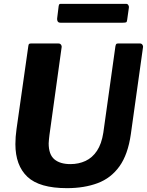

<svg xmlns="http://www.w3.org/2000/svg" viewBox="-20 -968 764 998"><path d="M660 -270Q645 -165 601 -103.5Q557 -42 487.5 -16Q418 10 328 10Q185 10 122.5 -49Q60 -108 60 -219Q60 -238 61.5 -257.5Q63 -277 66 -298L127 -727Q128 -737 131 -739.5Q134 -742 141 -742H284Q293 -742 297.5 -735Q302 -728 300 -720L237 -266Q236 -254 234.5 -243.5Q233 -233 233 -223Q233 -165 262.5 -140Q292 -115 346 -115Q389 -115 424.5 -131.5Q460 -148 484 -184Q508 -220 517 -278L580 -728Q582 -737 584.5 -739.5Q587 -742 594 -742H708Q716 -742 720.5 -735Q725 -728 723 -720L660 -270ZM650 -929 641 -865Q640 -854 635.5 -852Q631 -850 618 -850H294Q284 -850 280 -856.5Q276 -863 277 -872L285 -937Q287 -945 289 -946.5Q291 -948 297 -948H636Q643 -948 647 -941.5Q651 -935 650 -929Z"/></svg>

Font: Libre Franklin
Style: Bold Italic
Weight: 700
Italic angle: -8°
Designer: Pablo Impallari, Rodrigo Fuenzalida, Nhung Nguyen
Foundry: Impallari Type
Version: Version 3.000